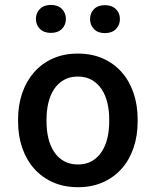

<svg xmlns="http://www.w3.org/2000/svg" viewBox="-20 -758 640 788"><path d="M54.2 -269Q54.2 -326.2 71 -375.5Q87.9 -424.8 119.4 -460.9Q150.9 -497.1 196.3 -517.6Q241.7 -538.1 299.3 -538.1Q357.4 -538.1 403.1 -517.6Q448.7 -497.1 480.2 -460.9Q511.7 -424.8 528.3 -375.5Q544.9 -326.2 544.9 -269V-258.8Q544.9 -201.2 528.3 -151.9Q511.7 -102.5 480.2 -66.7Q448.7 -30.8 403.3 -10.3Q357.9 10.3 300.3 10.3Q242.2 10.3 196.5 -10.3Q150.9 -30.8 119.4 -66.7Q87.9 -102.5 71 -151.9Q54.2 -201.2 54.2 -258.8ZM170.9 -258.8Q170.9 -222.7 178.5 -190.9Q186 -159.2 201.9 -135Q217.8 -110.8 242.2 -96.9Q266.6 -83 300.3 -83Q333 -83 357.2 -96.9Q381.3 -110.8 397.2 -135Q413.1 -159.2 420.7 -190.9Q428.2 -222.7 428.2 -258.8V-269Q428.2 -304.2 420.7 -335.9Q413.1 -367.7 397.2 -391.6Q381.3 -415.5 357.2 -429.7Q333 -443.8 299.3 -443.8Q266.1 -443.8 241.7 -429.7Q217.3 -415.5 201.7 -391.6Q186 -367.7 178.5 -335.9Q170.9 -304.2 170.9 -269ZM127.4 -680.2Q127.4 -704.6 143.8 -721.2Q160.2 -737.8 189 -737.8Q217.8 -737.8 234.1 -721.2Q250.5 -704.6 250.5 -680.2Q250.5 -655.8 234.1 -639.4Q217.8 -623 189 -623Q160.2 -623 143.8 -639.4Q127.4 -655.8 127.4 -680.2ZM349.6 -679.7Q349.6 -704.1 365.7 -720.5Q381.8 -736.8 410.6 -736.8Q439.5 -736.8 455.8 -720.5Q472.2 -704.1 472.2 -679.7Q472.2 -655.3 455.8 -638.7Q439.5 -622.1 410.6 -622.1Q381.8 -622.1 365.7 -638.7Q349.6 -655.3 349.6 -679.7Z"/></svg>

Font: TypoPRO Roboto Mono
Style: Regular
Weight: 500
Designer: Google
Version: Version 2.000986; 2015; ttfautohint (v1.3)